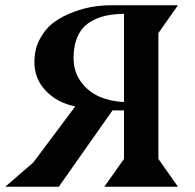

<svg xmlns="http://www.w3.org/2000/svg" viewBox="-20 -705 736 725"><path d="M448.2 -319.8V-652.8Q414.6 -652.3 387 -647.2Q359.4 -642.1 334.7 -630.1Q310.1 -618.2 293.5 -599.6Q276.9 -581.1 267.3 -552.2Q257.8 -523.4 257.8 -485.8Q257.8 -434.1 285.6 -396.2Q313.5 -358.4 355.5 -340.1Q397.5 -321.8 448.2 -319.8ZM578.1 -105 651.9 0H374L448.2 -105V-288.1H404.8L202.1 0H0L106 -91.8L264.2 -303.2Q196.8 -316.4 153.3 -361.8Q109.9 -407.2 109.9 -470.2Q109.9 -520.5 131.6 -559.8Q153.3 -599.1 185.3 -622.1Q217.3 -645 258.1 -659.9Q298.8 -674.8 333 -679.9Q367.2 -685.1 397.9 -685.1H651.9L578.1 -580.1Z"/></svg>

Font: Bluu Next
Style: Bold
Weight: 700
Designer: Jean-Baptiste Morizot, Igor Stepanchenko (Cyrillic)
Foundry: Igor Stepanchenko
Version: Version 1.005